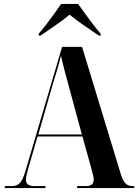

<svg xmlns="http://www.w3.org/2000/svg" viewBox="-20 -951 699 971"><path d="M4 0V-10H38Q66 -10 80.5 -25.5Q95 -41 108 -84L294 -714H395L591 -70Q602 -36 615 -23Q628 -10 652 -10H659V0H370V-10H413Q436 -10 445 -18.5Q454 -27 454 -43Q454 -52 450.5 -66Q447 -80 443 -95L397 -261H170L126 -110Q120 -89 115.5 -71Q111 -53 111 -42Q111 -10 153 -10H210V0ZM174 -271H394L326 -522Q316 -559 306 -596.5Q296 -634 288 -669Q281 -637 270.5 -602.5Q260 -568 250 -536ZM176 -781Q193 -800 213.5 -826.5Q234 -853 254 -881Q274 -909 289 -931H375Q391 -909 411 -881Q431 -853 451.5 -826.5Q472 -800 489 -781V-771H480Q450 -792 407.5 -820.5Q365 -849 332 -877Q299 -849 257 -820.5Q215 -792 185 -771H176Z"/></svg>

Font: Noto Serif Display Condensed
Style: Bold
Weight: 700
Width: 3
Designer: Monotype Design Team
Foundry: Monotype Imaging Inc.
Version: Version 2.009